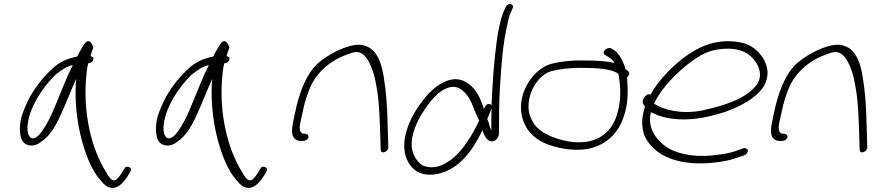

<svg xmlns="http://www.w3.org/2000/svg" viewBox="-20 -760 4241 930"><path d="M80 -175C73 -136 76 -96 90 -75C108 -51 146 -46 179 -73C224 -102 253 -156 277 -210C302 -265 324 -323 349 -378C342 -296 348 -219 362 -143C378 -60 409 38 453 96C474 124 490 141 507 147C548 161 578 124 598 94L611 72C625 49 590 37 581 59L568 80C560 93 552 103 543 110C539 114 532 115 526 112C516 109 506 96 495 75C422 -38 379 -221 399 -402C400 -421 404 -438 407 -453C419 -455 430 -461 432 -471C435 -480 430 -485 418 -488C423 -505 428 -518 432 -529C423 -559 407 -572 390 -549C382 -538 362 -504 354 -486C353 -485 350 -485 349 -485C293 -473 261 -454 228 -422C180 -378 129 -311 101 -240C91 -216 83 -194 80 -175ZM135 -234C162 -298 208 -359 251 -400C278 -420 299 -437 333 -445C296 -375 268 -291 234 -216C215 -173 157 -55 122 -100C104 -128 115 -185 135 -234Z M739 -175C732 -136 735 -96 749 -75C767 -51 805 -46 838 -73C883 -102 912 -156 936 -210C961 -265 983 -323 1008 -378C1001 -296 1007 -219 1021 -143C1037 -60 1068 38 1112 96C1133 124 1149 141 1166 147C1207 161 1237 124 1257 94L1270 72C1284 49 1249 37 1240 59L1227 80C1219 93 1211 103 1202 110C1198 114 1191 115 1185 112C1175 109 1165 96 1154 75C1081 -38 1038 -221 1058 -402C1059 -421 1063 -438 1066 -453C1078 -455 1089 -461 1091 -471C1094 -480 1089 -485 1077 -488C1082 -505 1087 -518 1091 -529C1082 -559 1066 -572 1049 -549C1041 -538 1021 -504 1013 -486C1012 -485 1009 -485 1008 -485C952 -473 920 -454 887 -422C839 -378 788 -311 760 -240C750 -216 742 -194 739 -175ZM794 -234C821 -298 867 -359 910 -400C937 -420 958 -437 992 -445C955 -375 927 -291 893 -216C874 -173 816 -55 781 -100C763 -128 774 -185 794 -234Z M1404 -190C1395 -150 1388 -108 1405 -91C1413 -82 1424 -77 1436 -77H1446C1459 -77 1472 -85 1474 -95C1476 -105 1467 -113 1454 -113H1446C1423 -123 1433 -158 1440 -190L1454 -253C1460 -274 1466 -295 1475 -318C1504 -401 1574 -465 1659 -495C1689 -507 1712 -515 1735 -499C1747 -491 1758 -477 1768 -458C1779 -436 1789 -410 1796 -380C1814 -294 1817 -243 1821 -133L1824 -36C1823 -11 1860 -23 1861 -45L1858 -142C1855 -254 1852 -305 1838 -392C1829 -444 1813 -501 1771 -528C1731 -552 1694 -545 1644 -527C1596 -508 1551 -481 1515 -449C1466 -401 1439 -331 1418 -253Z M1952 -135C1929 -65 1936 -11 1959 28C1979 62 2017 97 2098 83C2211 59 2273 -40 2317 -129C2323 -109 2338 -73 2364 -75C2383 -77 2397 -95 2397 -116C2397 -191 2397 -273 2403 -358C2409 -447 2415 -546 2438 -644C2442 -666 2447 -684 2453 -697L2463 -720C2473 -743 2439 -748 2430 -727L2420 -705C2413 -688 2406 -668 2401 -643C2396 -620 2390 -592 2386 -560C2372 -457 2365 -347 2361 -252C2361 -251 2360 -250 2361 -249C2359 -253 2356 -255 2352 -256C2336 -259 2330 -245 2324 -232C2309 -280 2287 -334 2237 -362C2164 -407 2080 -336 2044 -293C2008 -250 1972 -197 1952 -135ZM1974 -56C1972 -108 1997 -165 2023 -208C2049 -250 2083 -296 2121 -321C2147 -337 2178 -347 2205 -332C2232 -318 2255 -285 2265 -259L2284 -213C2289 -201 2295 -186 2301 -176C2269 -108 2223 -31 2167 12C2126 41 2087 62 2031 43C2000 27 1975 -14 1974 -56ZM2340 -183 2361 -234C2360 -196 2359 -160 2360 -126C2357 -134 2354 -142 2351 -151C2349 -162 2345 -174 2340 -183Z M2532 -348C2492 -273 2499 -202 2523 -155C2541 -118 2577 -82 2629 -62C2677 -44 2747 -27 2823 -38C2907 -53 2971 -107 2999 -189C3022 -249 3022 -314 3019 -361L3017 -385C3027 -393 3032 -406 3024 -414L3009 -427C3008 -435 3005 -442 3002 -448C2993 -474 2974 -505 2955 -517L2943 -524C2923 -538 2890 -507 2910 -494L2922 -487C2930 -483 2942 -475 2951 -463C2953 -461 2954 -458 2956 -455C2919 -464 2871 -467 2816 -467C2750 -469 2690 -462 2644 -449C2599 -435 2556 -393 2532 -348ZM2541 -226C2532 -306 2583 -394 2649 -415C2691 -426 2749 -433 2806 -431C2884 -431 2943 -425 2975 -403L2977 -393C2986 -339 2991 -269 2965 -194C2934 -108 2861 -57 2739 -74C2650 -89 2580 -126 2557 -177C2549 -192 2543 -208 2541 -226Z M3100 -287C3087 -270 3096 -253 3104 -243L3103 -240C3086 -183 3088 -149 3100 -107C3136 -19 3244 45 3426 29C3480 24 3516 16 3545 6L3586 -8C3591 -10 3595 -14 3598 -18C3610 -34 3595 -45 3581 -42L3539 -27C3513 -18 3478 -12 3428 -7C3326 3 3242 -20 3197 -56C3151 -93 3116 -145 3133 -217C3168 -198 3211 -185 3271 -182C3352 -178 3430 -198 3492 -218C3567 -245 3638 -282 3677 -338C3714 -397 3695 -452 3671 -486C3649 -516 3620 -544 3565 -555C3448 -576 3360 -532 3290 -479C3231 -434 3166 -366 3131 -302C3117 -308 3106 -296 3100 -287ZM3148 -258 3152 -266C3186 -336 3259 -409 3321 -456C3368 -492 3413 -518 3478 -523C3570 -531 3615 -497 3639 -462C3656 -437 3675 -396 3647 -352C3628 -324 3594 -300 3562 -283C3511 -258 3449 -239 3381 -225C3284 -205 3194 -227 3148 -258Z M3724 -190C3715 -150 3708 -108 3725 -91C3733 -82 3744 -77 3756 -77H3766C3779 -77 3792 -85 3794 -95C3796 -105 3787 -113 3774 -113H3766C3743 -123 3753 -158 3760 -190L3774 -253C3780 -274 3786 -295 3795 -318C3824 -401 3894 -465 3979 -495C4009 -507 4032 -515 4055 -499C4067 -491 4078 -477 4088 -458C4099 -436 4109 -410 4116 -380C4134 -294 4137 -243 4141 -133L4144 -36C4143 -11 4180 -23 4181 -45L4178 -142C4175 -254 4172 -305 4158 -392C4149 -444 4133 -501 4091 -528C4051 -552 4014 -545 3964 -527C3916 -508 3871 -481 3835 -449C3786 -401 3759 -331 3738 -253Z"/></svg>

Font: Stray Cat
Style: ExtObl
Weight: 400
Version: Version 1.0